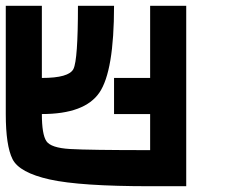

<svg xmlns="http://www.w3.org/2000/svg" viewBox="-20 -645 790 665"><path d="M500 -375V-250H375V-375ZM500 -625H625V0H500Q257.8 0 152.3 -23.4Q46.9 -46.9 23.4 -93.8Q0 -140.6 0 -250V-625H125V-375Q218.8 -375 234.4 -406.2Q250 -437.5 250 -625H375Q375 -398.4 324.2 -324.2Q273.4 -250 125 -250Q125 -179.7 140.6 -156.2Q156.2 -132.8 222.7 -128.9Q289.1 -125 500 -125Z"/></svg>

Font: CraftyPE
Style: Regular
Weight: 400
Designer: Erek Butcher
Foundry: Haunted Coop
Version: Version 0.018;April 4, 2024;FontCreator 15.0.0.2962 64-bit